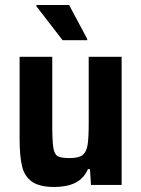

<svg xmlns="http://www.w3.org/2000/svg" viewBox="-20 -736 562 764"><path d="M58 -184V-510H188V-236Q188 -172 192.5 -146.5Q197 -121 210.5 -114Q224 -107 258 -107Q293 -107 308.5 -119Q324 -131 328.5 -159Q333 -187 333 -246V-510H464V0H342L338 -63H330Q313 -25 279.5 -8.5Q246 8 196 8Q138 8 108 -12.5Q78 -33 68 -73.5Q58 -114 58 -184ZM229 -576 125 -711V-716H255L327 -581V-576Z"/></svg>

Font: Saira Semi Condensed SemiBold
Style: Regular
Weight: 600
Width: 4
Designer: Hector Gatti with collaboration of the Omnibus-Type team
Foundry: Omnibus-Type
Version: Version 1.001; ttfautohint (v1.8)